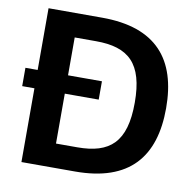

<svg xmlns="http://www.w3.org/2000/svg" viewBox="-75 -724 797 799"><g transform="rotate(10 324.0 -325.0)"><path d="M293.3 0C522.5 0 620.8 -119.2 620.8 -325C620.8 -530.8 522.5 -650 293.3 -650H66.7V-389.2H15V-311.7H66.7V0ZM338.3 -311.7V-389.2H195V-549.2H285C422.5 -549.2 488.3 -491.7 488.3 -325C488.3 -158.3 422.5 -100.8 285 -100.8H195V-311.7Z"/></g></svg>

Font: Familjen Grotesk SemiBold
Style: Regular
Weight: 600
Designer: Anders Wikstroem, Jonas Baeckman, Matilda Gysing, Kristian Moeller
Foundry: Familjen STHLM AB
Version: Version 2.000